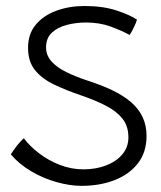

<svg xmlns="http://www.w3.org/2000/svg" viewBox="-20 -578 537 640"><path d="M251.5 41.5Q213.5 41.5 169.2 29.2Q125 17 84.5 -6.8Q44 -30.5 16 -63.5Q20 -69 25 -76.8Q30 -84.5 36.2 -92.2Q42.5 -100 48.5 -106.5Q54.5 -113 59.5 -117Q79 -91 110.2 -67Q141.5 -43 179.8 -28.2Q218 -13.5 258 -13.5Q299.5 -13.5 333.5 -26.5Q367.5 -39.5 387.8 -63.5Q408 -87.5 408 -120Q408 -158 387.8 -183Q367.5 -208 332.2 -226Q297 -244 252 -259.5Q201.5 -276.5 161 -295.8Q120.5 -315 97 -343.8Q73.5 -372.5 73.5 -418.5Q73.5 -465 99.2 -495.8Q125 -526.5 167.8 -542.2Q210.5 -558 261.5 -558Q323.5 -558 369.2 -542.8Q415 -527.5 436.5 -512.5Q434.5 -505 430.2 -495.2Q426 -485.5 421.2 -476.8Q416.5 -468 412 -461.5Q385.5 -476 348.8 -489.5Q312 -503 266.5 -503Q233.5 -503 202.8 -495Q172 -487 152.8 -469Q133.5 -451 133.5 -420Q133.5 -393.5 151.8 -373.2Q170 -353 200.5 -338Q231 -323 267 -311Q315.5 -295.5 353 -277.8Q390.5 -260 416.2 -238Q442 -216 455.2 -188Q468.5 -160 468.5 -125Q468.5 -71 440 -34Q411.5 3 362.5 22.2Q313.5 41.5 251.5 41.5Z"/></svg>

Font: Grandstander Thin ExtraLight
Style: Regular
Weight: 250
Version: Version 1.200